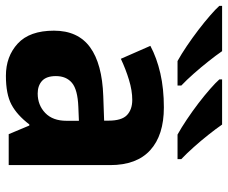

<svg xmlns="http://www.w3.org/2000/svg" viewBox="-128 -706 798 673"><g transform="rotate(90 271.5 -369.0)"><path d="M311 -543.9Q408.2 -543.9 460.7 -496.3Q513.2 -448.7 513.2 -355.5V0H404.8L374.5 -72.3H370.6Q337.9 -29.3 301.3 -9.8Q264.6 9.8 200.2 9.8Q132.3 9.8 87.2 -31.7Q42 -73.2 42 -158.7Q42 -242.7 100.1 -285.2Q158.2 -327.6 271.5 -331.5L357.4 -334.5V-350.1Q357.4 -396 337.9 -414.6Q318.4 -433.1 284.7 -433.1Q252 -433.1 214.4 -421.6Q176.8 -410.2 140.6 -393.1L95.2 -496.6Q137.2 -519 191.4 -531.5Q245.6 -543.9 311 -543.9ZM357.9 -246.1 309.1 -244.1Q248.5 -241.7 224.9 -221.7Q201.2 -201.7 201.2 -165.5Q201.2 -132.3 218 -116.9Q234.9 -101.6 262.2 -101.6Q302.7 -101.6 330.3 -127.9Q357.9 -154.3 357.9 -202.6ZM212.9 -748H371.1Q386.2 -726.1 407 -700Q427.7 -673.8 450.2 -648.7Q472.7 -623.5 492.2 -605V-591.8H406.2Q382.3 -605 353.5 -624.3Q324.7 -643.6 296.6 -665Q268.6 -686.5 246.3 -706.1Q224.1 -725.6 212.9 -738.3ZM-44.9 -748H113.8Q128.9 -726.1 149.7 -700Q170.4 -673.8 192.6 -648.7Q214.8 -623.5 234.4 -605V-591.8H148.4Q124.5 -605 95.9 -624.3Q67.4 -643.6 39.3 -665Q11.2 -686.5 -11.2 -706.1Q-33.7 -725.6 -44.9 -738.3Z"/></g></svg>

Font: Lunasima
Style: Bold
Weight: 700
Designer: The DocRepair Project, Monotype Design Team
Foundry: Google
Version: Version 2.009